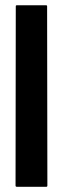

<svg xmlns="http://www.w3.org/2000/svg" viewBox="-20 -716 250 736"><path d="M157.7 0H44.4Q39.6 0 39.6 -4.9L40.5 -691.9Q40.5 -695.8 44.4 -695.8H156.7Q160.6 -695.8 160.6 -691.9L161.6 -4.9Q161.6 0 157.7 0Z"/></svg>

Font: Koulen
Style: Regular
Weight: 400
Designer: Danh Hong
Version: Version 8.000; ttfautohint (v1.8.3)